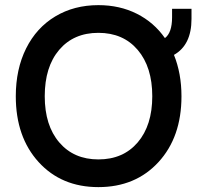

<svg xmlns="http://www.w3.org/2000/svg" viewBox="-20 -732 788 766"><path d="M372.5 14.5Q225 14.5 134 -85.5Q43 -185.5 43 -348Q43 -456 84.2 -538.8Q125.5 -621.5 200.5 -666.5Q275.5 -711.5 372.5 -711.5Q457.5 -711.5 525.8 -677.2Q594 -643 638 -580Q666.5 -601.5 666.5 -663V-697H744V-656.5Q744 -552.5 674 -513Q704 -439 704 -348Q704 -185 612.2 -85.2Q520.5 14.5 372.5 14.5ZM158.5 -348Q158.5 -231.5 216.5 -163.8Q274.5 -96 372.5 -96Q471.5 -96 529.5 -164Q587.5 -232 587.5 -348Q587.5 -464.5 529.5 -532.8Q471.5 -601 372.5 -601Q274 -601 216.2 -533.2Q158.5 -465.5 158.5 -348Z"/></svg>

Font: HK Grotesk SemiBold
Style: Regular
Weight: 600
Designer: Alfredo Marco Pradil
Foundry: Hanken Design Co.
Version: Version 3.001;FEAKit 1.0